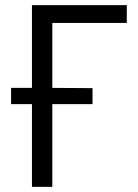

<svg xmlns="http://www.w3.org/2000/svg" viewBox="-20 -725 535 745"><path d="M104 0V-321H23V-384H104V-705H472V-636H183V-384L339 -383V-321H183V0Z"/></svg>

Font: Nunito Sans 10pt Condensed
Style: Regular
Weight: 400
Width: 3
Designer: Vernon Adams
Foundry: Vernon Adams
Version: Version 3.101;gftools[0.9.27]